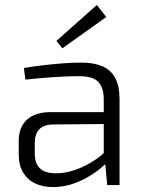

<svg xmlns="http://www.w3.org/2000/svg" viewBox="-20 -751 585 779"><path d="M310 -497Q360 -497 394.5 -482.5Q429 -468 447 -435.5Q465 -403 465 -348V0H415L405 -106L401 -115V-348Q401 -394 379.5 -418Q358 -442 298 -442Q254 -442 196 -438Q138 -434 83 -428L77 -475Q111 -481 149 -485.5Q187 -490 228 -493.5Q269 -497 310 -497ZM432 -296 431 -248 194 -246Q156 -245 138.5 -225.5Q121 -206 121 -171V-129Q121 -88 142 -68Q163 -48 206 -48Q238 -47 276.5 -59Q315 -71 353 -94Q391 -117 420 -148V-99Q408 -84 385.5 -66Q363 -48 333.5 -31Q304 -14 268.5 -3Q233 8 195 8Q153 8 122 -7Q91 -22 73.5 -51.5Q56 -81 56 -123V-179Q56 -235 89.5 -265.5Q123 -296 184 -296ZM373 -731 411 -682 233 -555 209 -585Z"/></svg>

Font: Exo 2 Light
Style: Regular
Weight: 300
Designer: Natanael Gama
Foundry: Natanael Gama
Version: Version 2.010